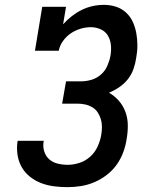

<svg xmlns="http://www.w3.org/2000/svg" viewBox="-20 -763 640 791"><path d="M258 8Q230 8 202.5 4.5Q175 1 150 -8.5Q125 -18 104 -34.5Q83 -51 70 -73.5Q57 -96 52.5 -123.5Q48 -151 52 -179L53 -183H160V-181Q156 -160 162 -140Q168 -120 182.5 -107Q197 -94 217.5 -89Q238 -84 259 -84Q283 -84 307.5 -92Q332 -100 351.5 -117.5Q371 -135 382 -159Q393 -183 397 -207Q400 -224 400 -240.5Q400 -257 395.5 -272Q391 -287 382.5 -300Q374 -313 360.5 -321Q347 -329 331.5 -332.5Q316 -336 299 -336H236L252 -428H315Q336 -428 357.5 -434.5Q379 -441 396 -456Q413 -471 422 -491.5Q431 -512 435 -533Q439 -555 437 -576.5Q435 -598 425 -615.5Q415 -633 395.5 -642Q376 -651 354 -651Q333 -651 311.5 -644.5Q290 -638 271.5 -625.5Q253 -613 239.5 -594Q226 -575 222 -554H124L154 -735H252L240 -663Q257 -682 276.5 -697Q296 -712 317.5 -722.5Q339 -733 362 -738Q385 -743 408 -743Q434 -743 457.5 -735.5Q481 -728 499 -711.5Q517 -695 527 -673Q537 -651 541.5 -626.5Q546 -602 546 -576Q546 -550 541 -524Q538 -502 530 -479Q522 -456 507 -437Q492 -418 471.5 -404Q451 -390 429 -381Q452 -368 469.5 -348Q487 -328 496.5 -302.5Q506 -277 506.5 -249Q507 -221 502 -192Q498 -164 488 -136.5Q478 -109 461 -85Q444 -61 420 -42.5Q396 -24 369 -12.5Q342 -1 314 3.5Q286 8 258 8Z"/></svg>

Font: Iosevka Etoile Semibold
Style: Italic
Weight: 600
Italic angle: -9°
Designer: Belleve Invis
Foundry: Belleve Invis
Version: Version 22.1.2; ttfautohint (v1.8.4)